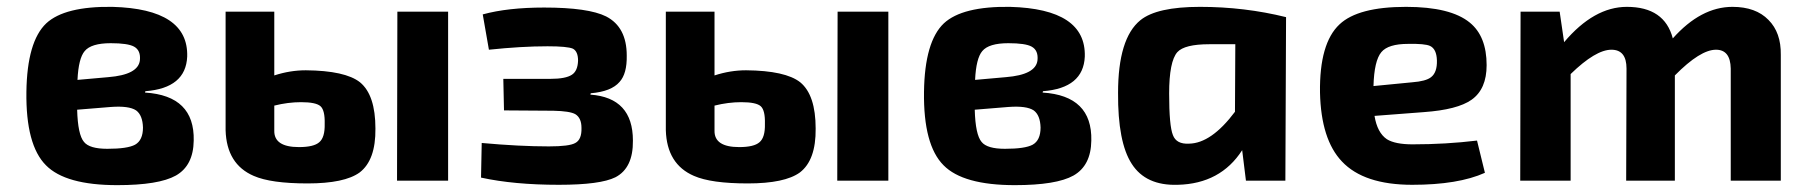

<svg xmlns="http://www.w3.org/2000/svg" viewBox="-20 -527 5257 560"><path d="M403 -257Q548 -248 545 -117Q544 -44 493 -15Q443 13 322 13Q171 13 114 -45Q55 -104 57 -259Q59 -406 115 -459Q169 -509 308 -507Q530 -501 526 -362Q522 -270 404 -261ZM296 -302Q383 -309 388 -351Q391 -380 371 -391Q353 -401 303 -401Q246 -401 227 -378Q209 -357 206 -294ZM205 -207Q207 -134 225 -113Q241 -93 293 -93Q352 -93 374 -105Q397 -118 397 -155Q396 -191 377 -205Q356 -219 303 -215Z M1287 0H1138L1139 -493H1287ZM780 -307Q826 -322 872 -322Q987 -321 1030 -287Q1075 -250 1075 -152Q1076 -60 1029 -24Q985 8 877 8Q770 8 720 -14Q641 -48 638 -147V-493H780ZM780 -146Q779 -98 852 -98Q895 -98 911 -112Q928 -126 927 -166Q928 -205 915 -217Q902 -229 858 -229Q820 -229 780 -219Z M1388 -485Q1461 -505 1567 -505Q1696 -505 1748 -479Q1808 -448 1808 -365Q1809 -312 1787 -288Q1763 -260 1703 -255L1702 -251Q1826 -242 1826 -117Q1827 -37 1775 -10Q1731 12 1610 12Q1479 12 1383 -9L1385 -110Q1495 -100 1581 -100Q1641 -100 1658 -110Q1677 -120 1676 -154Q1676 -183 1658 -194Q1642 -203 1594 -204L1450 -205L1448 -297H1585Q1630 -297 1648 -309Q1665 -320 1666 -350Q1666 -377 1651 -385Q1635 -392 1577 -392Q1501 -392 1406 -382Z M2571 0H2422L2423 -493H2571ZM2064 -307Q2110 -322 2156 -322Q2271 -321 2314 -287Q2359 -250 2359 -152Q2360 -60 2313 -24Q2269 8 2161 8Q2054 8 2004 -14Q1925 -48 1922 -147V-493H2064ZM2064 -146Q2063 -98 2136 -98Q2179 -98 2195 -112Q2212 -126 2211 -166Q2212 -205 2199 -217Q2186 -229 2142 -229Q2104 -229 2064 -219Z M3021 -257Q3166 -248 3163 -117Q3162 -44 3111 -15Q3061 13 2940 13Q2789 13 2732 -45Q2673 -104 2675 -259Q2677 -406 2733 -459Q2787 -509 2926 -507Q3148 -501 3144 -362Q3140 -270 3022 -261ZM2914 -302Q3001 -309 3006 -351Q3009 -380 2989 -391Q2971 -401 2921 -401Q2864 -401 2845 -378Q2827 -357 2824 -294ZM2823 -207Q2825 -134 2843 -113Q2859 -93 2911 -93Q2970 -93 2992 -105Q3015 -118 3015 -155Q3014 -191 2995 -205Q2974 -219 2921 -215Z M3614 0 3603 -89Q3540 9 3415 12Q3322 15 3281 -49Q3240 -112 3241 -256Q3241 -415 3306 -468Q3354 -507 3480 -507Q3610 -507 3731 -477L3729 0ZM3507 -398Q3435 -398 3414 -375Q3390 -348 3390 -254Q3390 -160 3401 -133Q3411 -106 3448 -108Q3513 -109 3582 -201L3583 -398Z M4311 -23Q4233 12 4099 12Q3958 12 3894 -56Q3833 -120 3830 -257Q3828 -401 3887 -456Q3941 -507 4081 -507Q4211 -507 4267 -461Q4316 -421 4316 -337Q4316 -267 4272 -236Q4231 -207 4133 -200L3989 -189Q3997 -140 4025 -121Q4049 -106 4100 -106Q4197 -106 4288 -117ZM4099 -287Q4139 -290 4154 -302Q4172 -316 4171 -351Q4170 -384 4151 -393Q4136 -400 4087 -399Q4029 -399 4009 -375Q3988 -350 3986 -276Z M4542 -404Q4629 -507 4725 -507Q4835 -507 4859 -415Q4941 -507 5033 -507Q5101 -507 5138 -469Q5175 -432 5174 -367V0H5028V-327Q5027 -382 4985 -382Q4939 -382 4865 -307V0H4723L4724 -327Q4724 -382 4680 -382Q4634 -382 4561 -311V0H4414L4415 -493H4529Z"/></svg>

Font: Taylor Sans Bold LRS
Style: Bold
Weight: 700
Italic angle: -8°
Designer: Natanael Gama
Version: Version 1.001 September 8, 2015